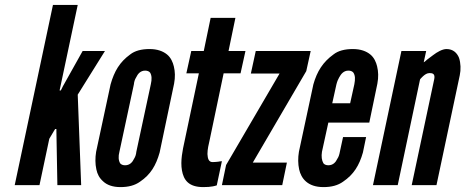

<svg xmlns="http://www.w3.org/2000/svg" viewBox="-20 -755 1898 783"><path d="M297 -735 223 -386H228L237 -404L317 -547H408L297 -369L311 0H214L210 -221V-229H205L200 -221L181 -189L141 0H40L196 -735Z M631 -133C616 -80 594 -43 551 -14C530 1 504 8 471 8C439 8 416 -1 401 -15C385 -29 377 -45 373 -64C368 -87 368 -111 372 -136L431 -411C446 -464 468 -502 511 -533C530 -548 557 -555 590 -555C622 -555 645 -546 661 -533C677 -520 685 -501 689 -484C694 -463 695 -441 690 -414ZM595 -411C600 -432 599 -448 592 -459C588 -464 581 -467 572 -467C553 -467 542 -454 535 -439C530 -431 527 -422 526 -411L467 -136C462 -117 463 -101 470 -89C474 -84 481 -81 490 -81C509 -81 520 -93 527 -108C532 -116 535 -125 536 -136Z M940 -682 912 -547H981L961 -456H892L835 -184C831 -167 826 -146 826 -127C827 -108 831 -94 847 -94C855 -94 866 -95 873 -96C875 -97 877 -97 879 -97C881 -97 883 -97 885 -98L864 1C861 2 859 2 857 3C854 4 851 4 848 5C838 7 825 8 809 8C749 8 729 -21 722 -60C715 -99 725 -144 732 -176L791 -456H740L760 -547H811L839 -682Z M902 -82 1120 -455H1003L1023 -547H1247L1229 -465L1011 -92H1150L1131 0H885Z M1473 -196 1460 -133C1445 -80 1422 -43 1379 -14C1358 1 1332 8 1299 8C1234 8 1208 -28 1200 -64C1195 -87 1195 -111 1199 -136L1258 -411C1273 -464 1297 -502 1340 -533C1359 -548 1386 -555 1419 -555C1451 -555 1474 -546 1490 -533C1506 -520 1514 -501 1518 -484C1523 -463 1524 -441 1519 -414L1486 -255H1319L1293 -136C1290 -117 1292 -101 1299 -89C1303 -84 1310 -81 1319 -81C1338 -81 1349 -93 1356 -108C1361 -115 1364 -125 1366 -136L1379 -196ZM1335 -334H1408L1425 -411C1429 -432 1429 -447 1421 -459C1417 -464 1410 -467 1401 -467C1382 -467 1371 -454 1363 -439C1359 -432 1355 -423 1352 -411Z M1602 0H1501L1617 -547H1718L1708 -501C1710 -502 1715 -505 1722 -512C1729 -517 1737 -523 1746 -530C1763 -543 1784 -555 1801 -555C1828 -555 1844 -539 1852 -519C1859 -498 1860 -471 1855 -448L1760 0H1659L1751 -433C1755 -454 1744 -457 1732 -457C1721 -457 1713 -451 1705 -444C1703 -442 1701 -440 1699 -438C1697 -436 1695 -434 1693 -431Z"/></svg>

Font: League Gothic Italic
Style: Regular
Weight: 400
Designer: Tyler Finck
Foundry: The League of Moveable Type
Version: Version 1.001;PS 001.001;hotconv 1.0.56;makeotf.lib2.0.21325